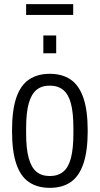

<svg xmlns="http://www.w3.org/2000/svg" viewBox="-20 -894 480 926"><path d="M220 12Q161 12 120 -15.5Q79 -43 58.5 -104Q38 -165 38 -263Q38 -362 58.5 -422.5Q79 -483 120 -510.5Q161 -538 220 -538Q280 -538 320.5 -510.5Q361 -483 382 -422.5Q403 -362 403 -263Q403 -165 382 -104Q361 -43 320.5 -15.5Q280 12 220 12ZM220 -45Q259 -45 284.5 -65.5Q310 -86 322 -131.5Q334 -177 334 -250V-276Q334 -350 322 -395Q310 -440 284.5 -460.5Q259 -481 220 -481Q181 -481 156 -460.5Q131 -440 118.5 -395Q106 -350 106 -276V-250Q106 -177 118.5 -131.5Q131 -86 156 -65.5Q181 -45 220 -45ZM189 -637V-723H251V-637ZM106 -822V-874H333V-822Z"/></svg>

Font: Archivo Condensed Light
Style: Regular
Weight: 300
Width: 3
Designer: Hector Gatti
Foundry: Omnibus-Type
Version: Version 2.001